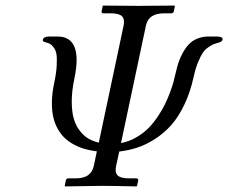

<svg xmlns="http://www.w3.org/2000/svg" viewBox="-20 -666 818 688"><path d="M727.5 -535.2H756.8Q767.1 -535.2 772.9 -532.5Q778.8 -529.8 777.3 -522.9Q775.9 -516.1 759.8 -512.2Q749.5 -509.3 743.7 -506.8Q737.8 -504.4 726.1 -496.3Q714.4 -488.3 706.5 -476.6Q698.7 -464.8 689.7 -443.1Q680.7 -421.4 674.3 -392.1Q661.6 -334.5 640.6 -291Q619.1 -246.1 593 -217Q566.9 -188 534.7 -167.5Q502.4 -147 471.7 -137Q440.9 -127 407.2 -123L396 -70.8Q391.1 -47.9 401.6 -37.4Q412.1 -26.9 441.9 -26.9H467.8Q476.6 -26.9 475.1 -19L471.2 0L468.8 2Q381.8 0 342.8 0L213.4 2L211.9 0L215.8 -19Q217.3 -26.9 225.6 -26.9H251.5Q306.6 -26.9 315.9 -70.8L327.1 -123.5Q304.7 -126.5 285.2 -131.8Q265.6 -137.2 246.8 -147Q228 -156.7 213.4 -170.2Q198.7 -183.6 187.5 -203.1Q176.3 -222.7 170.9 -246.3Q165.5 -270 166 -301.3Q166.5 -332.5 174.3 -369.1Q182.1 -405.8 183.3 -432.9Q184.6 -460 181.9 -473.9Q179.2 -487.8 171.4 -497.3Q163.6 -506.8 158.4 -509.3Q153.3 -511.7 144.5 -514.2Q138.2 -515.6 135.5 -517.6Q132.8 -519.5 133.3 -522.9Q135.7 -535.2 155.8 -535.2H186.5Q231.9 -535.2 247.1 -497.1Q262.2 -459.5 246.6 -384.8Q236.8 -338.4 237.1 -301Q237.3 -263.7 244.9 -239Q252.4 -214.4 266.8 -196.3Q281.2 -178.2 297.6 -168.9Q314 -159.7 334 -154.8L422.9 -574.2Q427.7 -597.2 417.2 -607.7Q406.7 -618.2 377.4 -618.2H351.6Q342.8 -618.2 344.2 -626L348.1 -645L350.1 -646Q437 -645 476.1 -645L605.5 -646L606.9 -645L603 -626Q601.6 -618.2 593.3 -618.2H567.4Q512.2 -618.2 502.9 -574.2L413.6 -153.3Q441.9 -158.7 467.5 -173.3Q493.2 -188 511.5 -206.5Q529.8 -225.1 545.7 -248.8Q561.5 -272.5 571.5 -293.2Q581.5 -314 589.8 -336.4Q598.1 -358.9 601.6 -372.1Q605 -385.3 607.4 -396Q614.7 -429.2 623 -451.2Q632.3 -474.6 646 -494.4Q659.7 -514.2 680.4 -524.7Q701.2 -535.2 727.5 -535.2Z"/></svg>

Font: Linux Biolinum G
Style: Italic
Weight: 400
Italic angle: -12°
Designer: Philipp H. Poll
Foundry: Philipp H. Poll
Version: Version 0.5.1